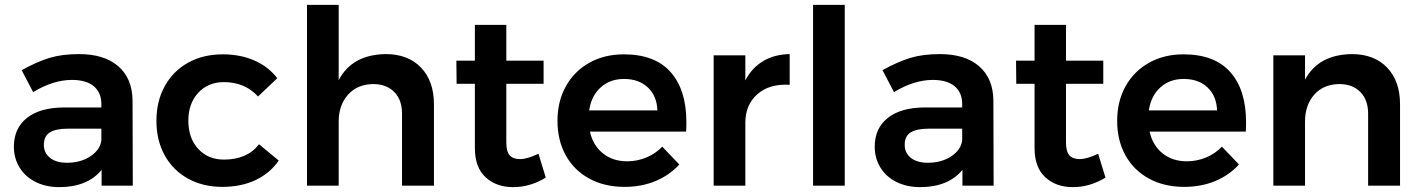

<svg xmlns="http://www.w3.org/2000/svg" viewBox="-20 -762 5831 788"><path d="M397 0V-65Q369 -30 325 -12Q281 6 224 6Q168 6 125.5 -15.5Q83 -37 60 -75Q37 -113 37 -160Q37 -235 90 -277.5Q143 -320 240 -321H396V-335Q396 -382 365 -408Q334 -434 275 -434Q199 -434 116 -384L69 -474Q132 -509 183.5 -524.5Q235 -540 304 -540Q408 -540 465.5 -490Q523 -440 524 -350L525 0ZM396 -186V-234H261Q209 -234 184.5 -218.5Q160 -203 160 -168Q160 -134 185.5 -114Q211 -94 255 -94Q311 -94 351 -120.5Q391 -147 396 -186Z M899 -425Q834 -425 793.5 -381Q753 -337 753 -267Q753 -195 793.5 -151Q834 -107 899 -107Q995 -107 1043 -170L1124 -103Q1088 -51 1029 -23Q970 5 892 5Q813 5 751.5 -29Q690 -63 656 -124.5Q622 -186 622 -266Q622 -347 656.5 -409Q691 -471 752.5 -505Q814 -539 894 -539Q967 -539 1024.5 -513.5Q1082 -488 1118 -441L1039 -366Q985 -425 899 -425Z M1761 -334V0H1630V-296Q1630 -352 1598 -384.5Q1566 -417 1511 -417Q1446 -416 1408 -373Q1370 -330 1370 -263V0H1240V-742H1370V-433Q1425 -538 1563 -540Q1655 -540 1708 -484.5Q1761 -429 1761 -334Z M2220 -33Q2156 6 2086 6Q2017 6 1973 -34.5Q1929 -75 1929 -154V-418H1854L1853 -513H1929V-660H2058V-513H2211V-418H2058V-177Q2058 -140 2072 -124.5Q2086 -109 2114 -109Q2144 -109 2190 -131Z M2797 -261Q2797 -235 2796 -222H2401Q2414 -165 2454.5 -132.5Q2495 -100 2554 -100Q2595 -100 2632.5 -115.5Q2670 -131 2698 -160L2768 -87Q2728 -43 2670.5 -19Q2613 5 2543 5Q2461 5 2398.5 -29Q2336 -63 2302 -124.5Q2268 -186 2268 -266Q2268 -346 2302.5 -408Q2337 -470 2399 -504.5Q2461 -539 2540 -539Q2668 -539 2732.5 -466Q2797 -393 2797 -261ZM2678 -309Q2676 -368 2639 -403Q2602 -438 2541 -438Q2484 -438 2445.5 -403.5Q2407 -369 2398 -309Z M3221 -540V-414Q3138 -419 3088.5 -375.5Q3039 -332 3039 -258V0H2909V-535H3039V-432Q3066 -484 3112.5 -511.5Q3159 -539 3221 -540Z M3317 -742H3447V0H3317Z M3930 0V-65Q3902 -30 3858 -12Q3814 6 3757 6Q3701 6 3658.5 -15.5Q3616 -37 3593 -75Q3570 -113 3570 -160Q3570 -235 3623 -277.5Q3676 -320 3773 -321H3929V-335Q3929 -382 3898 -408Q3867 -434 3808 -434Q3732 -434 3649 -384L3602 -474Q3665 -509 3716.5 -524.5Q3768 -540 3837 -540Q3941 -540 3998.5 -490Q4056 -440 4057 -350L4058 0ZM3929 -186V-234H3794Q3742 -234 3717.5 -218.5Q3693 -203 3693 -168Q3693 -134 3718.5 -114Q3744 -94 3788 -94Q3844 -94 3884 -120.5Q3924 -147 3929 -186Z M4517 -33Q4453 6 4383 6Q4314 6 4270 -34.5Q4226 -75 4226 -154V-418H4151L4150 -513H4226V-660H4355V-513H4508V-418H4355V-177Q4355 -140 4369 -124.5Q4383 -109 4411 -109Q4441 -109 4487 -131Z M5094 -261Q5094 -235 5093 -222H4698Q4711 -165 4751.5 -132.5Q4792 -100 4851 -100Q4892 -100 4929.5 -115.5Q4967 -131 4995 -160L5065 -87Q5025 -43 4967.5 -19Q4910 5 4840 5Q4758 5 4695.5 -29Q4633 -63 4599 -124.5Q4565 -186 4565 -266Q4565 -346 4599.5 -408Q4634 -470 4696 -504.5Q4758 -539 4837 -539Q4965 -539 5029.5 -466Q5094 -393 5094 -261ZM4975 -309Q4973 -368 4936 -403Q4899 -438 4838 -438Q4781 -438 4742.5 -403.5Q4704 -369 4695 -309Z M5726 -334V0H5595V-296Q5595 -352 5563 -384.5Q5531 -417 5476 -417Q5411 -416 5373.5 -373Q5336 -330 5336 -263V0H5206V-535H5336V-435Q5391 -538 5528 -540Q5620 -540 5673 -484.5Q5726 -429 5726 -334Z"/></svg>

Font: Gontserrat Medium
Style: Regular
Weight: 500
Designer: Julieta Ulanovsky
Foundry: Julieta Ulanovsky
Version: Version 6.001